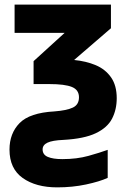

<svg xmlns="http://www.w3.org/2000/svg" viewBox="-20 -569 563 829"><path d="M227 240Q135 240 78 199.5Q21 159 21 77Q21 7 64.5 -37.5Q108 -82 215 -88Q268 -92 294.5 -104.5Q321 -117 321 -149Q321 -181 290.5 -193.5Q260 -206 193 -206H125V-305L259 -427H43V-549H459V-447L300 -310Q352 -305 393.5 -287.5Q435 -270 459.5 -235Q484 -200 484 -145Q484 -96 464 -57Q444 -18 394 6Q344 30 254 35Q206 37 185 47Q164 57 164 76Q164 99 186.5 108.5Q209 118 249 118Q312 118 362 104Q412 90 445 78V199Q410 215 351.5 227.5Q293 240 227 240Z"/></svg>

Font: Noto Sans SemiCondensed ExtraBold
Style: Regular
Weight: 800
Width: 4
Designer: Monotype Design Team
Foundry: Monotype Imaging Inc.
Version: Version 2.013; ttfautohint (v1.8.4.7-5d5b)